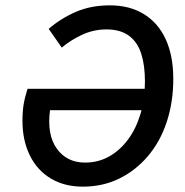

<svg xmlns="http://www.w3.org/2000/svg" viewBox="-20 -686 692 718"><path d="M290 12Q221 12 170 -18.5Q119 -49 91.5 -105Q64 -161 64 -234Q64 -269 68.5 -296Q73 -323 83 -354H545L528 -274H167Q155 -182 192.5 -130Q230 -78 298 -78Q347 -78 387.5 -100.5Q428 -123 458.5 -164Q489 -205 505.5 -260.5Q522 -316 522 -382Q522 -442 508 -485.5Q494 -529 462 -552.5Q430 -576 378 -576Q330 -576 287 -556Q244 -536 211 -508L162 -578Q207 -617 263.5 -641.5Q320 -666 391 -666Q465 -666 518.5 -633Q572 -600 600 -538.5Q628 -477 628 -391Q628 -304 603.5 -230Q579 -156 533 -102Q487 -48 425.5 -18Q364 12 290 12Z"/></svg>

Font: Source Sans 3 SemiBold
Style: Italic
Weight: 600
Italic angle: -11°
Designer: Paul D. Hunt
Foundry: Adobe
Version: Version 3.046;hotconv 1.0.118;makeotfexe 2.5.65603